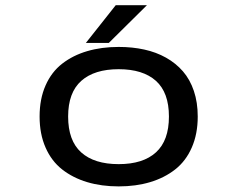

<svg xmlns="http://www.w3.org/2000/svg" viewBox="-20 -688 890 720"><path d="M302 -527 414 -668.5H531L388 -527ZM128.5 -251Q128.5 -317 150.8 -367.5Q173 -418 213.2 -449.2Q253.5 -480.5 307 -496.2Q360.5 -512 425 -512Q476.5 -512 521 -502.2Q565.5 -492.5 602.5 -471.8Q639.5 -451 666 -420.5Q692.5 -390 707 -347Q721.5 -304 721.5 -251Q721.5 -185.5 699.2 -134.8Q677 -84 636.8 -52.5Q596.5 -21 543 -5Q489.5 11 425 11Q360.5 11 307 -5Q253.5 -21 213.2 -52.5Q173 -84 150.8 -134.8Q128.5 -185.5 128.5 -251ZM235.5 -251Q235.5 -160.5 284.5 -116.5Q333.5 -72.5 425 -72.5Q516.5 -72.5 565 -116.8Q613.5 -161 613.5 -251Q613.5 -341 564.8 -384.8Q516 -428.5 425 -428.5Q334 -428.5 284.8 -384.8Q235.5 -341 235.5 -251Z"/></svg>

Font: League Mono Wide
Style: Regular
Weight: 400
Width: 8
Designer: Tyler Finck
Foundry: The League of Moveable Type / Tyler Finck
Version: Version 2.210